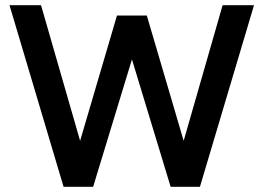

<svg xmlns="http://www.w3.org/2000/svg" viewBox="-20 -717 1012 737"><path d="M224 0 16.5 -697H137.5L287.5 -176.5L429 -657.5H543.5L685 -176.5L834.5 -697H955L747.5 0H635L486.5 -489L337.5 0Z"/></svg>

Font: HK Grotesk SemiBold
Style: Regular
Weight: 600
Designer: Alfredo Marco Pradil
Foundry: Hanken Design Co.
Version: Version 3.001;FEAKit 1.0